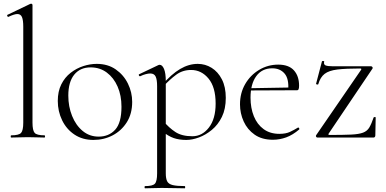

<svg xmlns="http://www.w3.org/2000/svg" viewBox="-20 -745 2093 1040"><path d="M41 0Q38 0 38 -6Q38 -12 41 -12Q82 -12 94 -25Q106 -38 106 -81V-600Q106 -636 99 -652.5Q92 -669 74 -669Q58 -669 26 -654Q22 -652 19.5 -658Q17 -664 21 -665L144 -724Q146 -725 149 -725Q151 -725 153.5 -723Q156 -721 156 -718V-81Q156 -39 167.5 -25.5Q179 -12 221 -12Q224 -12 224 -6Q224 0 221 0Q204 0 180.5 -1Q157 -2 131 -2Q106 -2 82 -1Q58 0 41 0Z M486 13Q427 13 383.5 -16Q340 -45 316.5 -93.5Q293 -142 293 -198Q293 -250 312 -288Q331 -326 362.5 -350.5Q394 -375 431 -387Q468 -399 504 -399Q564 -399 607 -369Q650 -339 673 -292Q696 -245 696 -193Q696 -129 667 -83Q638 -37 590.5 -12Q543 13 486 13ZM514 -5Q570 -5 604 -42.5Q638 -80 638 -167Q638 -228 617 -276Q596 -324 558.5 -352Q521 -380 471 -380Q414 -380 382 -340.5Q350 -301 350 -227Q350 -168 370.5 -117Q391 -66 428 -35.5Q465 -5 514 -5Z M766 275Q763 275 763 269Q763 263 766 263Q807 263 819 250Q831 237 831 194V-278Q831 -314 823 -330.5Q815 -347 794 -347Q784 -347 770 -343.5Q756 -340 739 -332Q735 -331 732.5 -336Q730 -341 734 -343L837 -392Q841 -394 845 -394Q859 -394 868.5 -371.5Q878 -349 878 -305V194Q878 222 885.5 237Q893 252 915.5 257.5Q938 263 981 263Q983 263 983 269Q983 275 981 275Q955 275 923 274Q891 273 856 273Q831 273 807 274Q783 275 766 275ZM989 13Q951 13 921.5 3Q892 -7 857 -35L866 -88Q895 -53 930 -30Q965 -7 1022 -7Q1075 -7 1111.5 -54Q1148 -101 1148 -184Q1148 -273 1109.5 -319.5Q1071 -366 1015 -366Q969 -366 934 -340Q899 -314 866 -278L858 -285Q909 -344 956 -371.5Q1003 -399 1051 -399Q1092 -399 1126.5 -377.5Q1161 -356 1182 -315Q1203 -274 1203 -215Q1203 -155 1182 -112Q1161 -69 1127.5 -41.5Q1094 -14 1057.5 -0.5Q1021 13 989 13Z M1458 12Q1399 12 1359.5 -15.5Q1320 -43 1300 -87Q1280 -131 1280 -180Q1280 -241 1308 -289.5Q1336 -338 1383.5 -366.5Q1431 -395 1487 -395Q1544 -395 1572 -364Q1600 -333 1600 -281Q1600 -268 1597.5 -262Q1595 -256 1588 -256H1541Q1546 -318 1521.5 -346.5Q1497 -375 1455 -375Q1399 -375 1368 -332.5Q1337 -290 1337 -216Q1337 -160 1355 -115.5Q1373 -71 1408 -45.5Q1443 -20 1493 -20Q1528 -20 1550.5 -30.5Q1573 -41 1594 -54Q1596 -56 1599.5 -51.5Q1603 -47 1601 -44Q1566 -14 1530.5 -1Q1495 12 1458 12ZM1324 -255 1323 -267 1551 -271V-256Z M1692 -12 1936 -367Q1940 -374 1931 -374Q1853 -374 1807.5 -368.5Q1762 -363 1738.5 -345Q1715 -327 1704 -289Q1703 -286 1697 -287.5Q1691 -289 1692 -291L1724 -413Q1725 -415 1731 -414.5Q1737 -414 1736 -412Q1732 -396 1743 -391Q1754 -386 1783 -386Q1818 -386 1869 -386Q1920 -386 1990 -386Q1994 -386 1997 -382Q2000 -378 1998 -374L1760 -21Q1756 -14 1765 -14Q1839 -14 1881.5 -16Q1924 -18 1946.5 -26.5Q1969 -35 1980.5 -54.5Q1992 -74 2004 -109Q2005 -111 2010 -111Q2015 -111 2015 -109L2013 -11Q2013 -7 2010.5 -3.5Q2008 0 2004 0Q1957 0 1905.5 0Q1854 0 1801.5 0Q1749 0 1699 0Q1695 0 1692.5 -4Q1690 -8 1692 -12Z"/></svg>

Font: Cormorant Infant Light Light
Style: Regular
Weight: 300
Version: Version 4.001